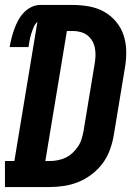

<svg xmlns="http://www.w3.org/2000/svg" viewBox="-35 -755 555 775"><path d="M-15 0V-105H23L116 -667Q106 -658 100.5 -644.5Q95 -631 91 -618Q87 -605 84.5 -591.5Q82 -578 80 -565H4Q7 -583 11.5 -601Q16 -619 22.5 -637Q29 -655 38 -672Q47 -689 60.5 -703.5Q74 -718 91.5 -726.5Q109 -735 127 -735H258Q292 -735 325 -729Q358 -723 385.5 -707.5Q413 -692 433.5 -667.5Q454 -643 464 -612.5Q474 -582 474.5 -548Q475 -514 469 -480L424 -208Q419 -179 408.5 -150Q398 -121 379.5 -96Q361 -71 335.5 -51.5Q310 -32 281.5 -20.5Q253 -9 223.5 -4.5Q194 0 165 0ZM165 -105Q181 -105 197 -108Q213 -111 228.5 -118Q244 -125 257 -137Q270 -149 279.5 -163Q289 -177 294 -193Q299 -209 302 -225L347 -497Q350 -514 350.5 -530Q351 -546 348 -561.5Q345 -577 337 -590.5Q329 -604 317 -613Q305 -622 289.5 -626Q274 -630 258 -630H235L148 -105Z"/></svg>

Font: Iosevka Slab Extrabold
Style: Italic
Weight: 800
Italic angle: -9°
Monospace: yes
Designer: Belleve Invis
Foundry: Belleve Invis
Version: Version 11.1.0; ttfautohint (v1.8.3)